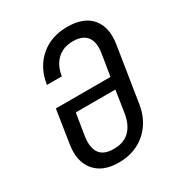

<svg xmlns="http://www.w3.org/2000/svg" viewBox="-175 -867 949 1004"><g transform="rotate(-30 300.0 -365.0)"><path d="M254 10Q157 10 110 -47.5Q63 -105 78 -200L109 -400H439L460 -531Q470 -593 445 -626.5Q420 -660 361 -660Q303 -660 266.5 -626Q230 -592 220 -530H130Q145 -627 210 -683.5Q275 -740 373 -740Q473 -740 519.5 -684Q566 -628 550 -530L498 -200Q488 -137 455 -89.5Q422 -42 370.5 -16Q319 10 254 10ZM266 -65Q328 -65 363 -100Q398 -135 408 -200L428 -330H189L168 -200Q158 -135 181.5 -100Q205 -65 266 -65Z"/></g></svg>

Font: JetBrains Mono NL
Style: Italic
Weight: 400
Italic angle: -9°
Monospace: yes
Designer: Philipp Nurullin, Konstantin Bulenkov
Foundry: JetBrains
Version: Version 2.305; ttfautohint (v1.8.4.7-5d5b)